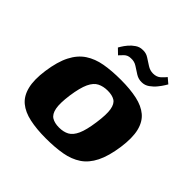

<svg xmlns="http://www.w3.org/2000/svg" viewBox="-152 -695 834 834"><g transform="rotate(45 265.0 -278.0)"><path d="M240.9 6.4Q183.6 6.4 140.8 -2.9Q97.9 -12.1 70.9 -34.5Q43.9 -56.9 33.9 -97.3Q23.8 -137.6 32.4 -199Q41.7 -264.6 62.6 -305.2Q83.5 -345.9 116 -367.4Q148.5 -388.9 192.3 -396.7Q236.1 -404.4 292 -404.4Q349.3 -404.4 391.6 -395.1Q433.9 -385.9 460.5 -363.5Q487 -341.1 496.7 -301.1Q506.4 -261.1 497.8 -199Q488.5 -133.1 468.1 -92.5Q447.7 -51.8 415.7 -30.4Q383.8 -9.1 340.3 -1.3Q296.8 6.4 240.9 6.4ZM248 -67.4Q275.4 -67.4 294.7 -77.8Q314 -88.2 326.8 -116.4Q339.6 -144.5 347.2 -199Q355 -253.5 350.1 -282Q345.2 -310.5 328.7 -320.5Q312.3 -330.6 284.9 -330.6Q258.2 -330.6 237.9 -320.5Q217.6 -310.5 204.2 -282Q190.9 -253.5 183 -199Q175.5 -144.5 181.1 -116.4Q186.7 -88.2 203.8 -77.8Q221 -67.4 248 -67.4ZM363.3 -460.4Q343.5 -459.8 326.6 -470.3Q309.7 -480.9 293.3 -491.8Q276.8 -502.7 256.3 -501.3Q237.6 -501.3 225.2 -488.9Q212.7 -476.6 207.7 -470.6L183.3 -494.2Q183.9 -495.4 190.2 -505.8Q196.4 -516.3 207.5 -529.6Q218.6 -543 233.7 -553.1Q248.7 -563.3 266.2 -563.3Q286.3 -564.7 302.9 -554Q319.5 -543.2 335.9 -532.7Q352.3 -522.1 371.1 -522.1Q393.2 -522.1 407.1 -535.1Q421.1 -548.2 427.1 -556.5L451.5 -535.8Q450.9 -534.5 443.8 -523.1Q436.8 -511.6 425.1 -497.2Q413.5 -482.8 397.7 -471.6Q381.8 -460.4 363.3 -460.4Z"/></g></svg>

Font: Genos Thin
Style: Italic
Weight: 100
Italic angle: -8°
Designer: Robert E. Leuschke
Foundry: Robert E. Leuschke
Version: Version 1.010